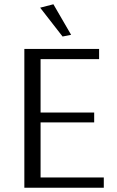

<svg xmlns="http://www.w3.org/2000/svg" viewBox="-20 -879 547 899"><path d="M273 -708 168 -843 230 -859 313 -716ZM94 0V-650H444V-602H170V-352H421V-306H170V-48H466V0Z"/></svg>

Font: Arsenal SC
Style: Regular
Weight: 400
Designer: Andrij Shevchenko
Foundry: Stairsfor
Version: Version 2.001; ttfautohint (v1.8.4.7-5d5b)